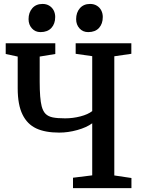

<svg xmlns="http://www.w3.org/2000/svg" viewBox="-20 -965 736 985"><path d="M198.2 -944.8H198.7Q218.3 -944.8 233.2 -935.5Q248 -926.3 255.9 -910.6Q263.2 -895.5 263.2 -877.9Q263.2 -842.8 243.4 -821.5Q223.6 -800.3 188 -800.3H187.5Q161.1 -800.3 143.8 -819.3Q126.5 -838.4 126.5 -866.7Q126.5 -900.9 145.8 -922.9Q165 -944.8 198.2 -944.8ZM441.9 -944.8H442.4Q462.4 -944.8 477.3 -935.5Q492.2 -926.3 500 -910.6Q507.3 -895.5 507.3 -877.9Q507.3 -842.8 487.8 -821.5Q468.3 -800.3 432.6 -800.3H432.1Q405.3 -800.3 387.9 -819.3Q370.6 -838.4 370.6 -866.7Q370.6 -900.9 389.9 -922.9Q409.2 -944.8 441.9 -944.8ZM453.1 -65.4V-332.5Q423.8 -311 376.7 -297.9Q329.6 -284.7 283.7 -284.7Q211.4 -284.7 165.5 -306.4Q119.6 -328.1 95.7 -377Q70.8 -426.8 70.8 -512.2V-674.8L9.3 -688V-743.2H263.7V-688L183.6 -674.8V-546.9Q183.6 -459 193.8 -419.9Q200.7 -394 213.9 -380.9Q227.1 -367.7 250.2 -362.8Q273.4 -357.9 314 -357.9Q354 -357.9 392.6 -367.9Q431.2 -377.9 453.1 -395V-676.8L368.2 -689V-743.2H653.8V-689L566.4 -676.3V-64.9L654.3 -51.8V0H354.5V-53.2Z"/></svg>

Font: Merriweather
Style: Regular
Weight: 400
Designer: Eben Sorkin
Foundry: Eben Sorkin
Version: Version 1.584; ttfautohint (v1.8.1)